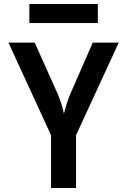

<svg xmlns="http://www.w3.org/2000/svg" viewBox="-20 -944 639 964"><path d="M127.4 -828.1V-923.8H471.2V-828.1ZM236.3 0V-265.1L22.5 -730H154.3L267.6 -477.1Q280.8 -447.3 289.6 -418Q298.3 -389.2 300.8 -373Q304.7 -389.2 313.5 -418Q321.8 -446.8 335 -477.1L445.8 -730H576.2L361.8 -265.1V0Z"/></svg>

Font: UDEV Gothic 35
Style: Bold
Weight: 700
Version: v2.1.0; ttfautohint (v1.8.4.7-5d5b-dirty) -l 6 -r 45 -G 200 